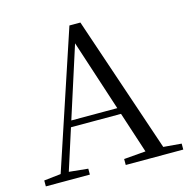

<svg xmlns="http://www.w3.org/2000/svg" viewBox="-107 -839 932 944"><g transform="rotate(-15 359.0 -367.0)"><path d="M11.6 0H235.7V-30.1L127.5 -41.1H110.1L11.6 -30.1ZM84.4 0H126.3L338.3 -660.6L342.1 -674.6H321.9L542.1 0H632.2L384.1 -734.2H328.3ZM192.4 -248.8H503.6L500.1 -280.7H195.9ZM418.3 0H711.1V-30.3L580.7 -41.3H551.9L418.3 -30.3Z"/></g></svg>

Font: Source Han Serif TW VF
Style: Regular
Weight: 250
Designer: Ryoko NISHIZUKA 西塚涼子 (kana & ideographs); Frank Grießhammer (Latin, Greek & Cyrillic); Wenlong ZHANG 张文龙 (bopomofo); San
Foundry: Adobe
Version: Version 2.002;hotconv 1.1.0;makeotfexe 2.6.0